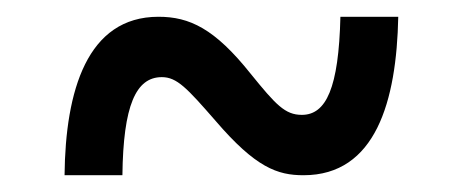

<svg xmlns="http://www.w3.org/2000/svg" viewBox="-20 -477 540 229"><path d="M57 -268H126C127 -351 142 -385 173 -385C191 -385 203 -372 237 -333C285 -277 311 -268 342 -268C428 -268 453 -356 455 -457H386C384 -372 369 -340 340 -340C320 -340 309 -352 279 -389C236 -443 206 -457 169 -457C84 -457 58 -369 57 -268Z"/></svg>

Font: Noto Sans Mono ExtraCondensed ExtraBold
Style: Regular
Weight: 800
Width: 2
Designer: Monotype Design Team
Foundry: Monotype Imaging Inc.
Version: Version 2.014